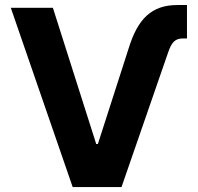

<svg xmlns="http://www.w3.org/2000/svg" viewBox="-20 -759 802 779"><path d="M274.9 0H473L661.9 -545.5C675.1 -584.5 688.9 -603 721.2 -603H738.6V-738.6H699.9C595.9 -738.6 539.4 -683.9 502.1 -563.2L377.1 -174.7H370.4L194.6 -727.3H23.8Z"/></svg>

Font: Inter-Hewn
Style: Bold
Weight: 700
Designer: Rasmus Andersson
Foundry: rsms
Version: Version 3.012;git-f93a4a705